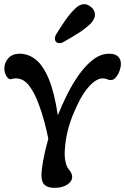

<svg xmlns="http://www.w3.org/2000/svg" viewBox="-20 -902 603 926"><path d="M268 -694Q245 -694 245 -716Q245 -728 252 -738Q272 -771 294.5 -803.5Q317 -836 341 -859Q363 -882 387 -882Q403 -882 420.5 -867Q438 -852 438 -831Q438 -811 418 -789Q392 -764 357.5 -742Q323 -720 287 -700Q277 -694 268 -694ZM243 4Q212 4 196 -9.5Q180 -23 180 -57Q180 -83 188.5 -129.5Q197 -176 213 -233Q205 -273 193.5 -316.5Q182 -360 167 -399Q148 -452 121 -488Q94 -524 57 -524Q50 -524 43.5 -523Q37 -522 32 -520Q22 -518 11.5 -534Q1 -550 1 -572Q1 -600 20.5 -621.5Q40 -643 74 -643Q116 -643 151.5 -615.5Q187 -588 214.5 -523Q242 -458 259 -346Q277 -392 302.5 -443.5Q328 -495 360 -540.5Q392 -586 429 -614.5Q466 -643 507 -643Q534 -643 548.5 -630Q563 -617 563 -594Q563 -578 556.5 -560Q550 -542 539 -529Q528 -516 516 -516Q512 -516 507.5 -516.5Q503 -517 498 -519Q488 -524 475 -524Q443 -524 405 -480Q367 -436 330 -344Q292 -247 292 -156Q292 -135 297.5 -114.5Q303 -94 318 -77Q328 -62 328 -49Q328 -27 304 -11.5Q280 4 243 4Z"/></svg>

Font: Akaya Telivigala
Style: Regular
Weight: 400
Designer: Vaishnavi Murthy Yerkadithaya, Juan Luis Blanco Aristondo
Version: Version 1.002; ttfautohint (v1.8.3)